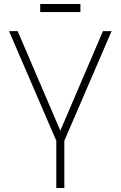

<svg xmlns="http://www.w3.org/2000/svg" viewBox="-20 -935 600 955"><path d="M300 -235V0H260V-235L25 -780H68L280 -285L492 -780H535ZM180 -875V-915H380V-875Z"/></svg>

Font: Cooper Hewitt
Style: Light
Weight: 703
Designer: Village Type and Design LLC
Foundry: Cooper Hewitt Smithsonian Design Museum
Version: 1.000